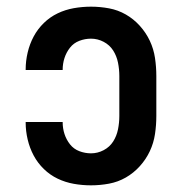

<svg xmlns="http://www.w3.org/2000/svg" viewBox="-20 -548 540 576"><path d="M253 8Q227 8 201.5 3.5Q176 -1 153 -12Q130 -23 111.5 -41Q93 -59 81 -81.5Q69 -104 63 -129.5Q57 -155 57 -180Q57 -181 57 -181.5Q57 -182 57 -182H168Q168 -182 168 -181.5Q168 -181 168 -181Q168 -163 173.5 -146Q179 -129 190 -115Q201 -101 218 -94.5Q235 -88 253 -88Q273 -88 291 -97.5Q309 -107 319.5 -123.5Q330 -140 334 -160Q338 -180 338 -200V-320Q338 -340 334 -360Q330 -380 319.5 -396.5Q309 -413 291 -422.5Q273 -432 253 -432Q235 -432 218 -425.5Q201 -419 190 -405Q179 -391 173.5 -374Q168 -357 168 -339Q168 -339 168 -338.5Q168 -338 168 -338H57Q57 -338 57 -338.5Q57 -339 57 -340Q57 -365 63 -390.5Q69 -416 81 -438.5Q93 -461 111.5 -479Q130 -497 153 -508Q176 -519 201.5 -523.5Q227 -528 253 -528Q280 -528 307 -523Q334 -518 357.5 -504.5Q381 -491 399.5 -470.5Q418 -450 429.5 -425.5Q441 -401 445 -374Q449 -347 449 -320V-200Q449 -173 445 -146Q441 -119 429.5 -94.5Q418 -70 399.5 -49.5Q381 -29 357.5 -15.5Q334 -2 307 3Q280 8 253 8Z"/></svg>

Font: Iosevka SS08 Regular
Style: Bold
Weight: 700
Monospace: yes
Designer: Belleve Invis
Foundry: Belleve Invis
Version: Version 16.3.4; ttfautohint (v1.8.4)